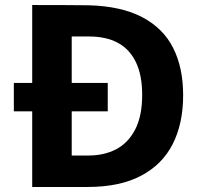

<svg xmlns="http://www.w3.org/2000/svg" viewBox="-20 -743 802 763"><path d="M408.2 -300.5H35V-413.5H408.2ZM123.8 -723Q167.1 -722.9 232.7 -722.8Q298.2 -722.8 333 -722Q461.6 -718.5 545 -674.8Q628.4 -631.1 668.1 -552.6Q707.8 -474 707.8 -364.8Q707.8 -251.9 666.2 -170.3Q624.8 -88.8 540.2 -44.4Q455.6 0 328.8 0H108V-723ZM265 -125H332.5Q392.9 -125 440.7 -149.4Q488.5 -173.9 516.8 -227.6Q545 -281.4 545 -366Q545 -445.1 519.6 -496.9Q494.1 -548.8 447.4 -573.4Q400.6 -598 334 -598H265Z"/></svg>

Font: Public Sans VF
Style: Regular
Weight: 400
Designer: Pablo Impallari, Rodrigo Fuenzalida (Modified by Dan O. Williams and USWDS)
Version: Version 1.003